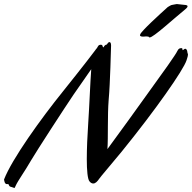

<svg xmlns="http://www.w3.org/2000/svg" viewBox="-120 -901 949 949"><path d="M808 -636C808 -636 805 -644 805 -650C802 -658 799 -660 795 -660C792 -660 785 -653 783 -653C782 -653 782 -654 782 -656C782 -660 781 -663 778 -663C770 -663 763 -663 756 -648C750 -633 680 -535 621 -454C571 -384 455 -223 411 -164C415 -223 411 -332 417 -406C425 -493 428 -657 429 -676C429 -689 425 -693 421 -693C418 -693 415 -691 413 -688C407 -679 410 -682 402 -679C395 -676 393 -667 391 -667C389 -667 388 -670 386 -676C385 -679 381 -680 378 -680C373 -680 369 -678 367 -676C365 -673 362 -669 359 -663C356 -661 354 -657 351 -653C342 -641 300 -585 191 -449C82 -314 -61 -115 -100 -14C-99 -7 -97 9 -86 9C-84 9 -79 8 -77 11C-74 17 -76 21 -61 24C-54 26 -51 28 -49 28C-47 28 -46 25 -43 18C-31 -9 2 -53 34 -109C61 -155 200 -369 244 -434L331 -559C326 -495 322 -380 316 -291C312 -232 309 -167 309 -114C309 -59 313 -16 322 -5C328 3 335 6 341 6C352 6 362 -5 370 -17C383 -35 422 -79 481 -151C646 -354 787 -555 802 -603C807 -619 809 -625 809 -630C809 -632 809 -634 808 -636ZM798 -857C805 -863 807 -867 807 -870C807 -877 792 -877 791 -877C789 -877 756 -881 754 -881C750 -881 735 -877 732 -877C726 -877 716 -870 709 -866C669 -830 578 -747 573 -731C572 -729 572 -728 572 -727C572 -721 580 -720 589 -720C593 -720 598 -721 602 -721C604 -721 611 -720 614 -720C616 -719 615 -716 620 -716C638 -716 732 -803 798 -857Z"/></svg>

Font: Oregano
Style: Italic
Weight: 400
Italic angle: -12°
Designer: Astigmatic (AOETI)
Foundry: Astigmatic (AOETI)
Version: Version 1.000